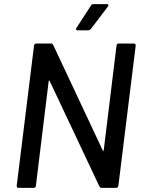

<svg xmlns="http://www.w3.org/2000/svg" viewBox="-20 -911 692 931"><path d="M555 -700H629Q638 -700 638 -690L554 -10Q552 0 543 0H472Q466 0 462 -7L221 -518Q220 -521 218 -520.5Q216 -520 216 -517L154 -10Q154 -6 151 -3Q148 0 144 0H70Q61 0 61 -10L145 -690Q147 -700 156 -700H228Q235 -700 238 -693L478 -182Q479 -179 481 -179.5Q483 -180 483 -183L545 -690Q545 -694 548 -697Q551 -700 555 -700ZM351 -776 421 -884Q425 -891 434 -891H499Q504 -891 505.5 -887.5Q507 -884 503 -879L421 -771Q414 -764 408 -764H357Q351 -764 349 -767.5Q347 -771 351 -776Z"/></svg>

Font: Barlow Medium
Style: Italic
Weight: 500
Italic angle: -7°
Designer: Jeremy Tribby
Foundry: Tribby Type
Version: Version 1.408